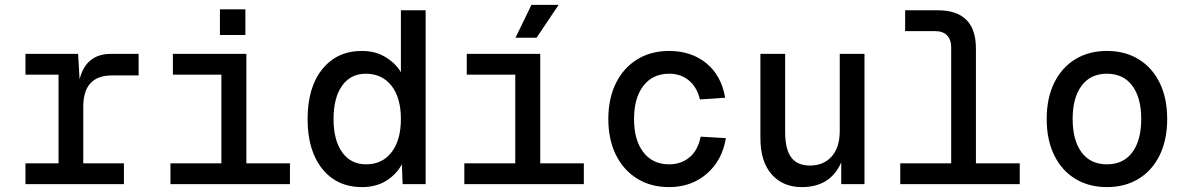

<svg xmlns="http://www.w3.org/2000/svg" viewBox="-20 -752 4840 784"><path d="M84 0V-85H219V-447H84V-532H299L305 -428Q331 -532 433 -532H546V-444H437Q320 -444 320 -316V-85H486V0Z M676 0V-85H884V-447H686V-532H986V-85H1164V0ZM878 -609V-714H982V-609Z M1458 12Q1356 12 1296 -62.5Q1236 -137 1236 -266Q1236 -395 1296 -469.5Q1356 -544 1458 -544Q1514 -544 1555.5 -518Q1597 -492 1617 -457V-710H1718V0H1624L1621 -81Q1598 -39 1556.5 -13.5Q1515 12 1458 12ZM1475 -81Q1541 -81 1579 -130.5Q1617 -180 1617 -266Q1617 -353 1578.5 -402Q1540 -451 1473 -451Q1412 -451 1377 -402Q1342 -353 1342 -266Q1342 -180 1377 -130.5Q1412 -81 1475 -81Z M1876 0V-85H2084V-447H1886V-532H2186V-85H2364V0ZM2085 -598 2150 -732H2261L2171 -598Z M2712 12Q2638 12 2582 -22.5Q2526 -57 2495 -119.5Q2464 -182 2464 -266Q2464 -350 2495 -412.5Q2526 -475 2582 -509.5Q2638 -544 2712 -544Q2803 -544 2864.5 -493.5Q2926 -443 2941 -353L2838 -346Q2826 -396 2793 -423.5Q2760 -451 2713 -451Q2645 -451 2607 -401.5Q2569 -352 2569 -266Q2569 -180 2607 -130.5Q2645 -81 2713 -81Q2761 -81 2795.5 -109.5Q2830 -138 2841 -194L2944 -188Q2929 -97 2866 -42.5Q2803 12 2712 12Z M3254 12Q3177 12 3131 -40Q3085 -92 3085 -188V-532H3186V-214Q3186 -142 3211 -109Q3236 -76 3287 -76Q3343 -76 3376 -113Q3409 -150 3409 -218V-532H3510V0H3415V-89Q3371 12 3254 12Z M3656 0V-85H3864V-559Q3864 -590 3847 -607.5Q3830 -625 3798 -625H3676V-710H3809Q3965 -710 3965 -554V-85H4144V0Z M4500 12Q4426 12 4370.5 -22Q4315 -56 4284.5 -118.5Q4254 -181 4254 -266Q4254 -351 4284.5 -413.5Q4315 -476 4370.5 -510Q4426 -544 4500 -544Q4574 -544 4629.5 -510Q4685 -476 4715.5 -413.5Q4746 -351 4746 -266Q4746 -181 4715.5 -118.5Q4685 -56 4629.5 -22Q4574 12 4500 12ZM4500 -81Q4567 -81 4603.5 -130Q4640 -179 4640 -266Q4640 -353 4603.5 -402Q4567 -451 4500 -451Q4433 -451 4396.5 -402Q4360 -353 4360 -266Q4360 -179 4396.5 -130Q4433 -81 4500 -81Z"/></svg>

Font: Geist Mono Medium
Style: Regular
Weight: 500
Monospace: yes
Designer: Basement.studio, Andrés Briganti, Mateo Zaragoza
Foundry: Basement.studio, Vercel, Andrés Briganti, Guido Ferreyra, Mateo Zaragoza
Version: Version 1.500; ttfautohint (v1.8.4.7-5d5b)